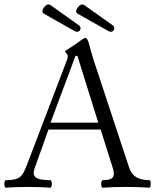

<svg xmlns="http://www.w3.org/2000/svg" viewBox="-22 -849 713 872"><path d="M-2.4 -13.2Q-2.4 -20 -0.5 -25.4Q1.5 -30.8 4.4 -30.8Q35.2 -30.8 51.8 -36.4Q68.4 -42 78.4 -55.2Q88.4 -68.4 98.6 -95.7L283.7 -580.6Q285.6 -585 285.6 -593.8Q285.6 -598.1 283.7 -601.6Q281.7 -605 277.6 -609.6Q273.4 -614.3 273.4 -616.7Q273.4 -618.2 293.9 -630.4Q321.3 -647.5 336.9 -659.7Q359.9 -676.8 364.7 -676.8Q374.5 -676.8 380.4 -655.8Q394 -605 403.8 -574.7L564.5 -87.9Q574.7 -57.6 597.2 -44.2Q619.6 -30.8 656.7 -30.8Q659.7 -30.8 661.1 -25.9Q662.6 -21 662.6 -14.2Q662.6 -6.8 661.1 -1.7Q659.7 3.4 656.7 3.4Q607.4 0 550.8 0Q494.1 0 444.3 3.4Q441.4 3.4 439.5 -1.5Q437.5 -6.3 437.5 -13.2Q437.5 -20 439.5 -25.4Q441.4 -30.8 444.3 -30.8Q471.2 -30.8 483.2 -37.6Q495.1 -44.4 495.1 -60.5Q495.1 -70.8 489.7 -87.9L435.1 -260.7H198.2L135.7 -85.9Q130.9 -71.3 130.9 -63.5Q130.9 -45.9 148.9 -38.3Q167 -30.8 206.1 -30.8Q209.5 -30.8 211.4 -25.9Q213.4 -21 213.4 -14.2Q213.4 -6.8 211.4 -1.7Q209.5 3.4 206.1 3.4Q158.7 0 105.5 0Q51.8 0 4.4 3.4Q1.5 3.4 -0.5 -1.5Q-2.4 -6.3 -2.4 -13.2ZM424.3 -292 329.6 -595.2H320.8L207.5 -292ZM170.9 -797.9Q170.9 -807.6 179.9 -818.1Q189 -828.6 198.7 -828.6Q204.1 -828.6 207 -826.2L335.9 -734.4Q343.8 -728.5 343.8 -720.2Q343.8 -713.9 339.4 -709.2Q335 -704.6 328.1 -704.6Q322.8 -704.6 315.9 -708.5L177.7 -786.6Q170.9 -789.6 170.9 -797.9ZM324.2 -797.9Q324.2 -807.6 333.3 -818.1Q342.3 -828.6 352.1 -828.6Q357.4 -828.6 360.4 -826.2L489.3 -734.4Q497.1 -728.5 497.1 -720.2Q497.1 -713.9 492.7 -709.2Q488.3 -704.6 481.4 -704.6Q476.1 -704.6 469.2 -708.5L331.1 -786.6Q324.2 -789.6 324.2 -797.9Z"/></svg>

Font: JuniusX Light
Style: Regular
Weight: 300
Designer: Peter S. Baker
Foundry: Briery Creek Software
Version: Version 1.008